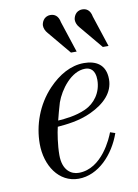

<svg xmlns="http://www.w3.org/2000/svg" viewBox="-80 -730 570 795"><g transform="rotate(-10 205.0 -332.0)"><path d="M284 -638C284 -627 289 -615 298 -605L379 -508H403L360 -639C355 -667 339 -676 322 -676C292 -676 284 -648 284 -638ZM150 -638C150 -627 155 -615 164 -605L245 -508H269L226 -639C221 -667 205 -676 188 -676C158 -676 150 -648 150 -638ZM52 -158C52 -67 103 12 186 12C269 12 338 -62 368 -148L347 -155C339 -133 289 -12 191 -12C159 -12 124 -34 124 -98C124 -140 132 -191 138 -215C174 -218 229 -223 280 -247C340 -275 381 -316 381 -372C381 -436 338 -456 290 -456C234 -456 183 -426 140 -381C80 -318 52 -235 52 -158ZM144 -240C146 -249 159 -298 164 -313C182 -364 232 -432 291 -432C313 -432 333 -419 333 -378C333 -324 301 -283 261 -265C219 -246 173 -242 144 -240Z"/></g></svg>

Font: Old Standard
Style: Italic
Weight: 400
Italic angle: -15.2°
Designer: Alexey Kryukov <alexios@thessalonica.org.ru>
Version: Version 2.0